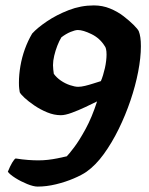

<svg xmlns="http://www.w3.org/2000/svg" viewBox="-20 -585 552 710"><path d="M119 105Q104 105 80.5 95.5Q57 86 36.5 73Q16 60 9 50Q17 30 25 16.5Q33 3 38 1Q63 5 84 6.5Q105 8 122 8Q140 8 157.5 6Q175 4 192.5 0.5Q210 -3 227 -7Q235 -15 254 -40Q273 -65 296.5 -108Q320 -151 339 -210Q321 -201 295.5 -189Q270 -177 245.5 -168Q221 -159 205 -159Q180 -159 154.5 -169.5Q129 -180 107 -195Q85 -210 70.5 -223.5Q56 -237 53 -244Q52 -250 51 -258Q50 -266 50 -279Q50 -309 55.5 -341Q61 -373 72 -403.5Q83 -434 99 -461Q118 -482 153.5 -506Q189 -530 234 -547.5Q279 -565 327 -565Q359 -565 387 -553.5Q415 -542 437 -525Q459 -508 474 -493Q489 -478 493 -470Q497 -460 499 -446.5Q501 -433 501 -414Q501 -372 491 -320Q481 -268 462.5 -213.5Q444 -159 419 -108Q394 -57 364 -15.5Q334 26 300 50Q283 62 252.5 75Q222 88 187 96.5Q152 105 119 105ZM269 -264Q280 -264 294.5 -267.5Q309 -271 324.5 -276Q340 -281 353 -285Q357 -294 361 -307Q365 -320 368 -333.5Q371 -347 372.5 -360Q374 -373 374 -383Q374 -396 372 -404Q370 -412 367 -415Q349 -444 318 -459Q287 -474 268 -474Q258 -474 241 -467Q224 -460 207 -447Q199 -434 192 -416Q185 -398 180.5 -379Q176 -360 176 -344Q176 -336 177 -327.5Q178 -319 179 -312Q189 -298 205 -287Q221 -276 239 -270Q257 -264 269 -264Z"/></svg>

Font: Texturina 12pt Black
Style: Italic
Weight: 900
Italic angle: -11°
Designer: Guillermo Torres Carreño
Foundry: Omnibus-Type
Version: Version 1.002